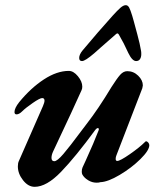

<svg xmlns="http://www.w3.org/2000/svg" viewBox="-20 -708 636 742"><path d="M49 -65Q49 -78 53 -86L146 -298Q152 -312 152 -319Q152 -329 143 -329Q134 -329 106.5 -310Q79 -291 66 -278Q54 -266 44 -266Q36 -266 36 -275Q36 -290 54 -313Q99 -368 149.5 -401Q200 -434 246 -434Q264 -434 281 -413.5Q298 -393 298 -373Q298 -365 295 -359Q269 -300 185 -122Q179 -109 179 -98Q179 -85 190 -85Q201 -85 225 -113Q249 -141 292 -199L314 -228Q360 -287 411 -372Q432 -405 444.5 -419Q457 -433 472 -433Q496 -433 514 -415.5Q532 -398 532 -378Q532 -375 530 -367L430 -108Q427 -101 427 -94Q427 -86 433 -86Q444 -86 481.5 -112Q519 -138 540 -159Q543 -162 544 -162Q549 -162 553 -157Q557 -152 557 -147Q557 -127 522.5 -93Q488 -59 442.5 -32Q397 -5 368 -4Q363 -2 353 -2Q336 -2 320.5 -11.5Q305 -21 298 -34Q296 -38 296 -45Q296 -54 299 -61L311 -87Q343 -157 361 -204L362 -208Q362 -213 358 -213Q354 -213 349 -207Q272 -102 216 -44Q160 14 114 14Q89 14 69 -11.5Q49 -37 49 -65ZM491 -647 497 -626Q501 -611 511 -574Q521 -537 525 -512Q526 -508 526 -499Q526 -487 521 -479.5Q516 -472 506 -472Q491 -472 476 -503Q459 -541 439 -575Q436 -579 434 -579Q431 -579 427 -575L371 -526L344 -502Q309 -472 297 -472Q286 -472 286 -484Q286 -497 299 -513Q360 -586 415 -647Q434 -668 445.5 -678Q457 -688 466 -688Q474 -688 479 -679Q484 -670 491 -647Z"/></svg>

Font: EB Garamond
Style: Bold Italic
Weight: 700
Italic angle: -17.2°
Designer: Georg Duffner and Octavio Pardo
Foundry: Georg Duffner
Version: Version 1.000